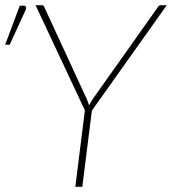

<svg xmlns="http://www.w3.org/2000/svg" viewBox="-74 -723 666 743"><path d="M281.5 -295 244.5 0H217.5L254.5 -296L63.5 -703H87Q95 -703 97.5 -695.5L263 -337Q265.5 -331.5 267.2 -326Q269 -320.5 270.5 -315Q273.5 -321 276.5 -326.2Q279.5 -331.5 283 -337L537 -695.5Q541 -703 549 -703H571.5ZM-54 -550 2.5 -701H19Q24.5 -701 26.5 -696Q28.5 -691 25 -684L-36.5 -550Z"/></svg>

Font: Lato ExtraLight
Style: Italic
Weight: 275
Italic angle: -7°
Designer: Lukasz Dziedzic with Adam Twardoch and Botio Nikoltchev
Foundry: tyPoland Lukasz Dziedzic
Version: Version 2.015; 2015-08-06; http://www.latofonts.com/